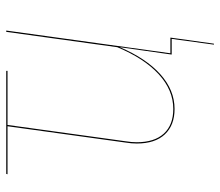

<svg xmlns="http://www.w3.org/2000/svg" viewBox="-64 -492 689 600"><g transform="rotate(-90 280.0 -192.5)"><path d="M413 -4H462L443 132H440L458 0H409L432 -162Q397 -80 347.5 -35.5Q298 9 239 9Q188 9 159.5 -21.5Q131 -52 131 -109Q131 -126 134 -144L185 -513H35L36 -517H358V-513H189L138 -144Q135 -126 135 -109Q135 -54 162 -24.5Q189 5 239 5Q298 5 347.5 -40.5Q397 -86 432 -170L480 -517H484Z"/></g></svg>

Font: Fira Sans Condensed Four
Style: Italic
Weight: 100
Width: 3
Italic angle: -8°
Designer: bBox Type GmbH & Carrois Corporate GbR & Edenspiekermann AG
Foundry: bBox Type GmbH & Carrois Corporate GbR & Edenspiekermann AG
Version: Version 4.301